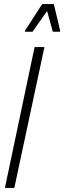

<svg xmlns="http://www.w3.org/2000/svg" viewBox="-20 -918 314 938"><path d="M4 0 149 -688H197L50 0ZM102 -763V-768L186 -898H243L274 -768L273 -763H238L210 -864L139 -763Z"/></svg>

Font: Saira UltraCondensed Light
Style: Italic
Weight: 300
Width: 1
Italic angle: -12°
Designer: Hector Gatti with collaboration of the Omnibus-Type team
Foundry: Omnibus-Type
Version: Version 1.101